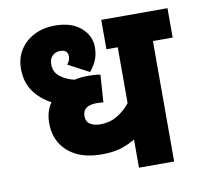

<svg xmlns="http://www.w3.org/2000/svg" viewBox="-73 -709 816 785"><g transform="rotate(-10 335.0 -316.0)"><path d="M670 -500H588V0H442V-117Q412 -99 380 -89.5Q348 -80 302 -80Q213 -80 162.5 -124.5Q112 -169 112 -243Q112 -290 136 -326Q93 -348 65 -386.5Q37 -425 37 -482Q37 -525 58 -559Q79 -593 117 -612.5Q155 -632 204 -632Q272 -632 311 -598.5Q350 -565 350 -517Q350 -486 340 -463Q330 -440 313 -420L226 -466Q231 -472 235 -480Q239 -488 239 -498Q239 -526 207 -526Q188 -526 175 -513.5Q162 -501 162 -478Q162 -445 187.5 -426Q213 -407 245 -400Q272 -406 303 -406Q315 -406 330 -405Q345 -404 353 -402L345 -288Q334 -290 318 -290Q259 -290 259 -246Q259 -223 275.5 -212.5Q292 -202 317 -202Q357 -202 388 -220.5Q419 -239 442 -268V-500H395V-622H670Z"/></g></svg>

Font: Noto Sans Devanagari SemiCondensed ExtraBold
Style: Regular
Weight: 800
Width: 4
Designer: Jelle Bosma - Monotype Design Team
Foundry: Monotype Imaging Inc.
Version: Version 2.004; ttfautohint (v1.8.4.7-5d5b)